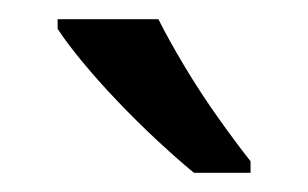

<svg xmlns="http://www.w3.org/2000/svg" viewBox="-20 -786 321 200"><path d="M145 -766Q156 -744 172.5 -716.5Q189 -689 207.5 -663Q226 -637 241 -618V-606H182Q165 -620 144 -639.5Q123 -659 102.5 -680.5Q82 -702 65.5 -722Q49 -742 40 -756V-766Z"/></svg>

Font: loriya25
Style: Book
Weight: 400
Designer: Jelle Bosma - Monotype Design Team
Foundry: Monotype Imaging Inc.
Version: Version 2.003